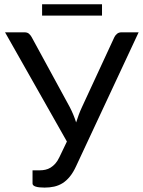

<svg xmlns="http://www.w3.org/2000/svg" viewBox="-20 -867 666 894"><path d="M625.5 -716.5 334.5 -93.5Q321 -64 305.2 -44.8Q289.5 -25.5 271.5 -14.2Q253.5 -3 232.5 1.8Q211.5 6.5 187.5 6.5Q160.5 6.5 146 1.8Q131.5 -3 131.5 -12.5V-74H166.5Q179 -74 191.5 -76.8Q204 -79.5 215.5 -86.5Q227 -93.5 237.5 -105.2Q248 -117 256.5 -135L291.5 -208L3.5 -716.5H94Q107 -716.5 114.5 -710.2Q122 -704 127.5 -694L304.5 -369Q323 -333.5 334.5 -297Q340 -315 346.8 -333Q353.5 -351 362 -369L512.5 -694Q516.5 -702.5 524.8 -709.5Q533 -716.5 545.5 -716.5ZM176 -847H455V-794.5H176Z"/></svg>

Font: Lato-Regular
Style: Regular
Weight: 400
Designer: Lukasz Dziedzic with Adam Twardoch and Botio Nikoltchev
Foundry: tyPoland Lukasz Dziedzic
Version: Version 2.015; 2015-08-06; http://www.latofonts.com/